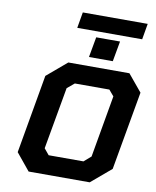

<svg xmlns="http://www.w3.org/2000/svg" viewBox="-110 -1154 1006 1238"><g transform="rotate(10 393.0 -535.5)"><path d="M312 -967 330 -1071H755L737 -967ZM419 -795 443 -928H599L575 -795ZM164 0 73 -111 163 -626 294 -737H694L786 -626L695 -111L564 0ZM273 -126H501L547 -166L618 -572L585 -611H359L312 -572L240 -166Z"/></g></svg>

Font: Tomorrow SemiBold
Style: Italic
Weight: 600
Italic angle: -10°
Designer: Tony de Marco, Monica Rizzolli
Foundry: Just in Type
Version: Version 2.002